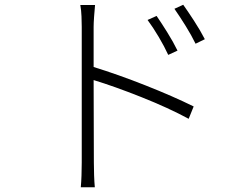

<svg xmlns="http://www.w3.org/2000/svg" viewBox="-20 -763 1040 808"><path d="M727 -550 688 -532Q672 -567 648 -607.5Q624 -648 601 -679L639 -696Q657 -670 683 -628.5Q709 -587 727 -550ZM374 -650V-481Q475 -450 591.5 -404Q708 -358 795 -315L774 -263Q689 -309 574.5 -354.5Q460 -400 374 -426L375 -79Q375 -55 376 -25.5Q377 4 379 25H320Q322 4 323 -24.5Q324 -53 324 -79V-650Q324 -667 323 -693.5Q322 -720 318 -742H380Q378 -721 376 -693.5Q374 -666 374 -650ZM714 -726 751 -743Q769 -718 796 -676.5Q823 -635 842 -598L803 -579Q786 -614 761.5 -653.5Q737 -693 714 -726Z"/></svg>

Font: LXGW 975 Gothic SC 200W
Style: Regular
Weight: 200
Version: Version 2.01;February 25, 2021